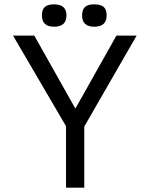

<svg xmlns="http://www.w3.org/2000/svg" viewBox="-20 -864 689 884"><path d="M369 -283H368V0H284V-283L40 -700H138L327 -364L516 -700H609ZM229 -844Q286 -844 286 -793Q286 -741 229 -741Q173 -741 173 -793Q173 -820 186.5 -832Q200 -844 229 -844ZM414 -844Q444 -844 457.5 -832Q471 -820 471 -793Q471 -741 414 -741Q358 -741 358 -793Q358 -820 371.5 -832Q385 -844 414 -844Z"/></svg>

Font: Fivo Sans
Style: Regular
Weight: 400
Designer: Alexander Slobzheninov
Foundry: Alexander Slobzheninov
Version: 1.0